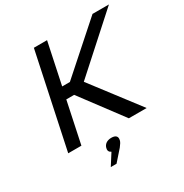

<svg xmlns="http://www.w3.org/2000/svg" viewBox="-196 -825 1137 1185"><g transform="rotate(-30 372.5 -232.5)"><path d="M210 -670 68 0H162L224 -294H280L500 0H627L372 -334L745 -670H628L297 -376H242L304 -670ZM253 205H294L361 129C374 112 381 102 384 90V89C390 65 378 50 346 50C315 50 294 65 288 89V90C283 107 290 119 304 125Z"/></g></svg>

Font: LT Wave Text Italic
Style: Regular
Weight: 400
Designer: Daniel Lyons
Version: Version 2.5 (Glyphs App)